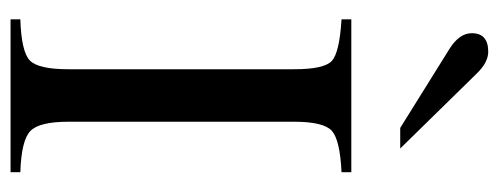

<svg xmlns="http://www.w3.org/2000/svg" viewBox="-318 -650 968 373"><g transform="rotate(90 166.5 -464.0)"><path d="M269 -757H229L75 -853Q45 -872 45 -896Q45 -928 81 -928Q102 -928 124 -905ZM315 0H18V-19Q81 -21 98 -37.5Q115 -54 115 -112V-551Q115 -609 99 -624Q83 -639 18 -643V-662H315V-643Q252 -640 234.5 -624Q217 -608 217 -551V-112Q217 -56 235 -38.5Q253 -21 315 -19Z"/></g></svg>

Font: STIX MathJax Latin
Style: Regular
Weight: 400
Designer: MicroPress Inc., with final additions and corrections provided by Coen Hoffman, Elsevier (retired)
Version: Version 1.1.1